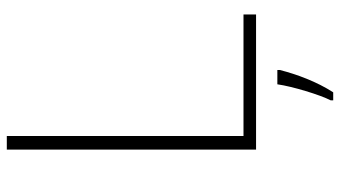

<svg xmlns="http://www.w3.org/2000/svg" viewBox="-232 -522 975 550"><g transform="rotate(-90 255.0 -246.5)"><path d="M102 0H489V-36H141V-714H102ZM330 68V61H289C283 104 259 183 243 214V221H266C296 175 318 116 330 68Z"/></g></svg>

Font: Noto Sans Ethiopic ExtraLight
Style: Regular
Weight: 200
Designer: Monotype Design Team
Foundry: Monotype Imaging Inc.
Version: Version 2.102